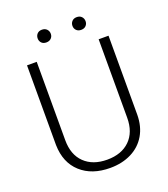

<svg xmlns="http://www.w3.org/2000/svg" viewBox="-157 -986 971 1108"><g transform="rotate(-20 328.5 -432.5)"><path d="M579.6 -710.9V-225.6Q579.1 -153.8 547.9 -100.6Q516.6 -47.4 459.7 -18.8Q402.8 9.8 329.1 9.8Q216.8 9.8 149.2 -51.5Q81.5 -112.8 79.1 -221.2V-710.9H138.7V-230Q138.7 -140.1 189.9 -90.6Q241.2 -41 329.1 -41Q417 -41 468 -90.8Q519 -140.6 519 -229.5V-710.9ZM189.9 -835.4Q189.9 -852.1 200.4 -863.5Q210.9 -875 230 -875Q248.5 -875 259.5 -863.5Q270.5 -852.1 270.5 -835.4Q270.5 -819.3 259.5 -808.1Q248.5 -796.9 230 -796.9Q210.9 -796.9 200.4 -808.1Q189.9 -819.3 189.9 -835.4ZM403.3 -835Q403.3 -851.6 414.1 -863Q424.8 -874.5 443.4 -874.5Q462.4 -874.5 473.1 -863Q483.9 -851.6 483.9 -835Q483.9 -818.8 473.1 -807.6Q462.4 -796.4 443.4 -796.4Q424.8 -796.4 414.1 -807.6Q403.3 -818.8 403.3 -835Z"/></g></svg>

Font: RobotoInd Light
Style: Regular
Weight: 300
Designer: Google
Version: Version 2.001151; 2014